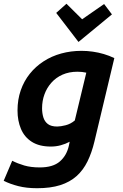

<svg xmlns="http://www.w3.org/2000/svg" viewBox="-46 -806 648 1014"><path d="M150 188Q93.8 188 50.5 176.9Q7.2 165.8 -26.5 148.8L18.5 43Q47.5 57.8 82.2 68Q117 78.2 163.8 78.2Q234 78.2 270.2 46.6Q306.5 15 317.8 -37L322 -57.5Q299.8 -45.5 274.6 -38.8Q249.5 -32 222.5 -32Q161.5 -32 122.2 -56.9Q83 -81.8 64.8 -125Q46.5 -168.2 46.5 -222.5Q46.5 -280 63.5 -328.9Q80.5 -377.8 111.4 -416.4Q142.2 -455 184.4 -482.2Q226.5 -509.5 277.4 -523.5Q328.2 -537.5 384.5 -537.5Q414.8 -537.5 444.2 -533.2Q473.8 -529 502.2 -520.6Q530.8 -512.2 557.8 -499.2L452.8 -59Q438.8 0.2 416.1 46.4Q393.5 92.5 358.4 124Q323.2 155.5 272.1 171.8Q221 188 150 188ZM255.8 -137.8Q274.2 -137.8 300.6 -144.5Q327 -151.2 349 -169.8L409.8 -422.2Q398.8 -424.8 387.1 -426Q375.5 -427.2 363.2 -427.2Q319.2 -427.2 284.4 -411.9Q249.5 -396.5 225.4 -369.2Q201.2 -342 188.8 -307.6Q176.2 -273.2 176.2 -234.2Q176.2 -208.2 183 -186Q189.8 -163.8 207 -150.8Q224.2 -137.8 255.8 -137.8ZM368.5 -584.5 250.8 -737.8 305 -786.2 387.8 -704.2 503.8 -784.8 545.2 -730Z"/></svg>

Font: Ubuntu Sans
Style: Italic
Weight: 400
Italic angle: -13.5°
Designer: Dalton Maag Ltd
Foundry: Dalton Maag Ltd
Version: Version 1.006